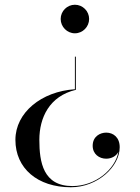

<svg xmlns="http://www.w3.org/2000/svg" viewBox="-20 -550 590 810"><path d="M356 -470C356 -503 329 -530 296 -530C263 -530 236 -503 236 -470C236 -437 263 -409.5 296 -409.5C329 -409.5 356 -437 356 -470ZM300 -171V-311H296V-173.5C155 -164.5 45 -75 45 40C45 160 138 240 279 240C391.5 240 485 153 485 71C485 30 458.5 9.5 428 9.5C403 9.5 371 25 371 65C371 100 398.5 119.5 428 119.5C449.5 119.5 470.5 109 479.5 90.5C466.5 164 383 235 285.5 235C162 235 146 134 146 40C146 -53 188 -144.5 300 -171Z"/></svg>

Font: Bodoni* 48pt
Style: Regular
Weight: 400
Version: Version 2.3